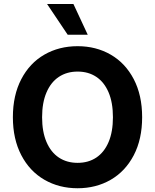

<svg xmlns="http://www.w3.org/2000/svg" viewBox="-20 -953 793 982"><path d="M377 9.8Q282.2 9.8 207 -33.7Q131.8 -77.1 88.9 -159.4Q45.9 -241.7 45.9 -353.5Q45.9 -465.8 88.9 -548.1Q131.8 -630.4 207 -673.6Q282.2 -716.8 377 -716.8Q471.2 -716.8 546.1 -673.6Q621.1 -630.4 664.1 -548.1Q707 -465.8 707 -353.5Q707 -241.2 664.1 -158.9Q621.1 -76.7 546.1 -33.4Q471.2 9.8 377 9.8ZM377 -586.9Q321.8 -586.9 281 -559.8Q240.2 -532.7 217.8 -480.2Q195.3 -427.7 195.3 -353.5Q195.3 -279.3 217.8 -226.8Q240.2 -174.3 281 -147.2Q321.8 -120.1 377 -120.1Q432.1 -120.1 472.7 -147.2Q513.2 -174.3 535.4 -226.6Q557.6 -278.8 557.6 -353.5Q557.6 -428.2 535.4 -480.5Q513.2 -532.7 472.7 -559.8Q432.1 -586.9 377 -586.9ZM220.7 -932.6H355.5L428.7 -775.4H326.2Z"/></svg>

Font: WEMIX Pretendard
Style: Bold
Weight: 700
Designer: Base glyphs from Inter by Rasmus Andersson; Hangeul glyphs from Noto Sans CJK(Source Han Sans) by Jang Soo-young and Kan
Foundry: Kil Hyung-jin
Version: Version 1.000